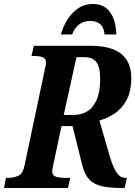

<svg xmlns="http://www.w3.org/2000/svg" viewBox="-40 -944 679 964"><path d="M-20 0 -10 -51H2Q29 -51 52 -61.5Q75 -72 83 -112L185 -595Q188 -609 189.5 -617Q191 -625 191 -629Q191 -651 174 -657Q157 -663 130 -663H118L130 -714H416Q619 -714 619 -553Q619 -483 594.5 -439.5Q570 -396 533 -372.5Q496 -349 459 -339L513 -153Q530 -98 547.5 -74.5Q565 -51 591 -51H597L586 0H571Q511 0 471.5 -9Q432 -18 408.5 -42.5Q385 -67 373 -115L324 -311H269L229 -124Q226 -108 224 -99Q222 -90 222 -85Q222 -63 240 -57Q258 -51 285 -51H313L301 0ZM331 -367Q368 -367 398 -385Q428 -403 445.5 -443Q463 -483 463 -548Q463 -607 444 -632Q425 -657 385 -657H344L280 -367ZM266 -771Q276 -809 297.5 -844Q319 -879 351.5 -901.5Q384 -924 426 -924Q484 -924 513 -882.5Q542 -841 544 -771H485Q482 -806 463 -822.5Q444 -839 414 -839Q383 -839 359.5 -823Q336 -807 322 -771Z"/></svg>

Font: Noto Serif Condensed
Style: Bold Italic
Weight: 700
Width: 3
Italic angle: -12°
Designer: Monotype Design Team
Foundry: Monotype Imaging Inc.
Version: Version 2.014